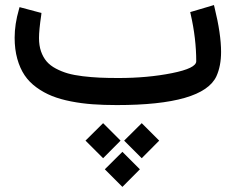

<svg xmlns="http://www.w3.org/2000/svg" viewBox="-20 -417 935 762"><path d="M450.2 -107.4Q565.9 -107.4 662.4 -126.7Q758.8 -146 758.8 -173.8Q758.8 -264.2 736.8 -360.4L734.9 -369.1L743.7 -371.6L819.3 -394L829.1 -397L831.5 -387.2Q857.4 -282.2 857.4 -210.9Q857.4 -155.3 838.9 -114.3Q785.6 0 443.4 0Q391.1 0 347.7 -3.2Q304.2 -6.3 261.7 -14.6Q219.2 -22.9 186.3 -36.1Q153.3 -49.3 124.8 -70.1Q96.2 -90.8 77.6 -118.4Q59.1 -146 48.6 -183.6Q38.1 -221.2 38.1 -267.1Q38.1 -321.3 55.2 -379.9L57.6 -388.7L66.9 -386.2L136.2 -367.7L144.5 -365.7L143.6 -356.9Q134.8 -297.4 134.8 -266.1Q134.8 -236.3 142.8 -213.1Q150.9 -189.9 165 -173.3Q179.2 -156.7 201.9 -144.8Q224.6 -132.8 249.3 -125.7Q273.9 -118.7 308.3 -114.5Q342.8 -110.4 375.2 -108.9Q407.7 -107.4 450.2 -107.4ZM465.8 324.7 396 254.9 465.8 185.5 535.2 254.9ZM542.5 210.9 472.7 141.1 542.5 71.8 611.8 141.1ZM389.2 210.9 319.3 141.1 389.2 71.8 458.5 141.1Z"/></svg>

Font: Samim FD-WOL
Style: Medium-FD-WOL
Weight: 500
Foundry: DejaVu fonts team - Redesigned by Saber Rastikerdar
Version: Version 4.0.0